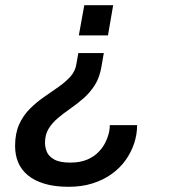

<svg xmlns="http://www.w3.org/2000/svg" viewBox="-20 -546 660 738"><path d="M244 172Q191 172 152 160.5Q113 149 87.5 128Q62 107 50 78.5Q38 50 38 15Q38 -33 53.5 -67.5Q69 -102 94.5 -127.5Q120 -153 149 -173Q178 -193 205 -212Q232 -231 251 -252Q270 -273 274 -302L281 -342H379L370 -290Q363 -248 344.5 -219Q326 -190 301.5 -168.5Q277 -147 251 -129Q225 -111 203 -92.5Q181 -74 167 -51.5Q153 -29 153 3Q153 20 160 37.5Q167 55 188.5 67Q210 79 250 79Q288 79 315 67.5Q342 56 359.5 37.5Q377 19 386.5 -1.5Q396 -22 400 -42Q401 -48 401.5 -54Q402 -60 402 -65H507Q507 -29 495.5 5.5Q484 40 462.5 70Q441 100 409 123Q377 146 335.5 159Q294 172 244 172ZM283 -410 304 -526H415L395 -410Z"/></svg>

Font: Archivo SemiBold Medium
Style: Italic
Weight: 500
Italic angle: -10°
Version: Version 2.001